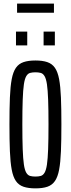

<svg xmlns="http://www.w3.org/2000/svg" viewBox="-20 -1029 391 1057"><path d="M175 8Q136 8 109.5 -1Q83 -10 67.5 -32.5Q52 -55 44.5 -95Q37 -135 34.5 -196Q32 -257 32 -344Q32 -431 34.5 -492Q37 -553 44.5 -593Q52 -633 67.5 -655.5Q83 -678 109.5 -687Q136 -696 175 -696Q214 -696 240.5 -687Q267 -678 282.5 -655.5Q298 -633 305.5 -593Q313 -553 315.5 -492Q318 -431 318 -344Q318 -257 315.5 -196Q313 -135 305.5 -95Q298 -55 282.5 -32.5Q267 -10 241 -1Q215 8 175 8ZM175 -57Q192 -57 204.5 -60.5Q217 -64 225.5 -78.5Q234 -93 238.5 -123.5Q243 -154 245 -208Q247 -262 247 -344Q247 -426 245 -480Q243 -534 238.5 -564.5Q234 -595 225.5 -609.5Q217 -624 204.5 -627.5Q192 -631 175 -631Q158 -631 145.5 -627.5Q133 -624 124.5 -609.5Q116 -595 111.5 -564.5Q107 -534 105 -480Q103 -426 103 -344Q103 -262 105 -208Q107 -154 111.5 -123.5Q116 -93 124.5 -78.5Q133 -64 145.5 -60.5Q158 -57 175 -57ZM68 -779V-855H130V-779ZM220 -779V-855H282V-779ZM74 -959V-1009H277V-959Z"/></svg>

Font: Saira UltraCondensed Medium
Style: Regular
Weight: 500
Width: 1
Designer: Hector Gatti with collaboration of the Omnibus-Type team
Foundry: Omnibus-Type
Version: Version 1.101